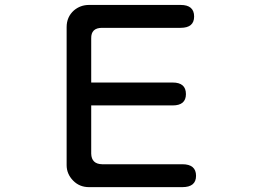

<svg xmlns="http://www.w3.org/2000/svg" viewBox="-20 -769 1040 778"><path d="M349.6 -434.6H679.7Q733.4 -434.6 733.4 -387.7Q733.4 -341.8 679.7 -341.8H349.6V-146.5Q350.6 -104.5 393.6 -103.5H718.8Q774.4 -103.5 774.4 -56.6Q774.4 -10.7 718.8 -10.7H340.8Q301.8 -10.7 275.9 -37.6Q250 -64.5 250 -99.6V-659.2Q250 -700.2 279.3 -726.6Q305.7 -749 340.8 -749H711.9Q766.6 -749 766.6 -702.1Q766.6 -656.2 711.9 -656.2H393.6Q348.6 -656.2 349.6 -613.3Z"/></svg>

Font: MotoyaLMaru
Style: W3 mono
Weight: 400
Version: Version 1.01